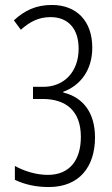

<svg xmlns="http://www.w3.org/2000/svg" viewBox="-20 -744 452 774"><path d="M352 -552C352 -659 289 -724 189 -724C126 -724 79 -702 36 -662L64 -624C100 -656 135 -675 184 -675C254 -675 297 -629 297 -548C297 -454 238 -394 155 -394H113V-345H152C244 -345 306 -299 306 -192C306 -99 261 -39 173 -39C126 -39 78 -54 40 -75V-19C80 0 125 10 177 10C299 10 363 -71 363 -190C363 -291 314 -352 235 -371V-374C303 -399 352 -460 352 -552Z"/></svg>

Font: Noto Sans Georgian ExtraCondensed Light
Style: Regular
Weight: 300
Width: 2
Designer: Monotype Design Team, Akaki Razmadze
Foundry: Google LLC
Version: Version 2.005